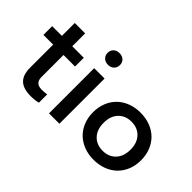

<svg xmlns="http://www.w3.org/2000/svg" viewBox="-93 -1041 1412 1412"><g transform="rotate(45 613.5 -335.0)"><path d="M274 6Q196 6 159.5 -29.5Q123 -65 123 -140V-379H22V-470H123V-604H231V-470H351V-379H231V-149Q231 -85 297 -85Q309 -85 325 -86Q341 -87 351 -89V-3Q337 1 316 3.5Q295 6 274 6Z M459 0V-470H567V0ZM513 -559Q484 -559 466.5 -576Q449 -593 449 -620Q449 -647 466.5 -663.5Q484 -680 513 -680Q542 -680 559.5 -663.5Q577 -647 577 -620Q577 -593 559.5 -576Q542 -559 513 -559Z M932 10Q877 10 831 -7.5Q785 -25 752 -57Q719 -89 700.5 -134Q682 -179 682 -235Q682 -290 700.5 -335.5Q719 -381 752 -413Q785 -445 831 -462.5Q877 -480 932 -480Q987 -480 1033 -462.5Q1079 -445 1112 -413Q1145 -381 1163.5 -335.5Q1182 -290 1182 -235Q1182 -179 1163.5 -134Q1145 -89 1112 -57Q1079 -25 1033 -7.5Q987 10 932 10ZM932 -84Q995 -84 1033.5 -124.5Q1072 -165 1072 -235Q1072 -305 1033.5 -345.5Q995 -386 932 -386Q869 -386 830.5 -345.5Q792 -305 792 -235Q792 -165 830.5 -124.5Q869 -84 932 -84Z"/></g></svg>

Font: Gantari SemiBold
Style: Regular
Weight: 600
Designer: Anugrah Pasau
Foundry: Lafontype
Version: Version 1.000; ttfautohint (v1.8.4)